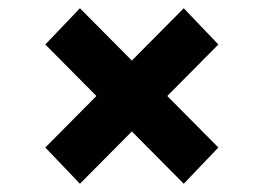

<svg xmlns="http://www.w3.org/2000/svg" viewBox="-20 -583 639 466"><path d="M386 -350 510 -225 426 -137 300 -264 174 -137 90 -225 214 -350 90 -475 174 -563 300 -436 426 -563 510 -475Z"/></svg>

Font: mBank
Style: Bold
Weight: 700
Designer: Julieta Ulanovsky
Foundry: Julieta Ulanovsky
Version: Version 7.200